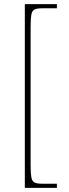

<svg xmlns="http://www.w3.org/2000/svg" viewBox="-20 -780 332 928"><path d="M100 128V-760H255V-740H184Q159 -740 147 -734Q135 -728 131.5 -709.5Q128 -691 128 -652V20Q128 58 131.5 77Q135 96 147 102Q159 108 184 108H255V128Z"/></svg>

Font: Noto Rashi Hebrew Thin
Style: Regular
Weight: 250
Version: Version 1.006